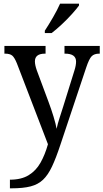

<svg xmlns="http://www.w3.org/2000/svg" viewBox="-20 -786 563 1045"><path d="M34 192Q96 192 136 167.5Q176 143 200.5 99.5Q225 56 241 -1L72 -441Q59 -473 46.5 -483.5Q34 -494 7 -494H4V-536H228V-494H225Q170 -494 170 -452Q170 -433 180 -404L244 -232Q259 -192 271.5 -151Q284 -110 288 -85Q294 -113 304 -143.5Q314 -174 324 -206L385 -402Q394 -430 394 -451Q394 -494 334 -494H331V-536H523V-494H520Q493 -494 479 -480Q465 -466 449 -418L309 1Q285 74 263 120.5Q241 167 214 192.5Q187 218 146.5 228.5Q106 239 43 239H34ZM224 -619Q245 -651 268.5 -691.5Q292 -732 307 -766H410V-756Q398 -739 372.5 -710.5Q347 -682 316.5 -653.5Q286 -625 261 -606H224Z"/></svg>

Font: Noto Serif Myanmar SemiCondensed
Style: Regular
Weight: 400
Width: 4
Designer: Ben Mitchell and the Monotype Design Team
Foundry: Monotype Imaging Inc.
Version: Version 2.106; ttfautohint (v1.8.4.7-5d5b)